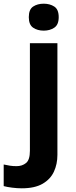

<svg xmlns="http://www.w3.org/2000/svg" viewBox="-84 -780 409 1040"><path d="M72 -687Q72 -729 95.5 -744.5Q119 -760 153 -760Q186 -760 210 -744.5Q234 -729 234 -687Q234 -646 210 -630Q186 -614 153 -614Q119 -614 95.5 -630Q72 -646 72 -687ZM34 240Q9 240 -18.5 236.5Q-46 233 -64 228V111Q-46 115 -30 117.5Q-14 120 6 120Q36 120 57 103Q78 86 78 37V-546H227V59Q227 109 208 150Q189 191 146.5 215.5Q104 240 34 240Z"/></svg>

Font: Noto Sans Thaana
Style: Bold
Weight: 700
Designer: David Williams
Foundry: Google Inc.
Version: Version 3.001; ttfautohint (v1.8.4.7-5d5b)